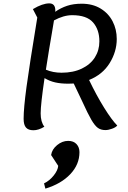

<svg xmlns="http://www.w3.org/2000/svg" viewBox="-20 -746 760 1138"><path d="M675 -2Q666 9 644 17Q622 25 605 25Q578 25 560 12Q542 -1 521.5 -36Q501 -71 466 -148L417 -251Q406 -250 384 -250Q341 -250 307.5 -257.5Q274 -265 244 -283Q221 -127 221 -74Q221 -23 243 5Q209 26 178 26Q148 26 134 10Q120 -6 120 -42Q120 -104 137 -230Q154 -356 201 -642L175 -692Q232 -726 272 -726Q308 -726 308 -683Q308 -679 307 -676Q340 -699 377.5 -711.5Q415 -724 464 -724Q529 -724 576 -695.5Q623 -667 647.5 -619.5Q672 -572 672 -515Q672 -440 630 -372Q588 -304 508 -272Q552 -180 597.5 -107Q643 -34 675 -2ZM569 -501Q569 -570 531.5 -613Q494 -656 408 -656Q357 -656 300 -625L288 -553Q272 -462 252 -333Q294 -315 345 -315Q414 -315 465 -339.5Q516 -364 542.5 -406Q569 -448 569 -501ZM384 89Q416 89 433.5 108Q451 127 451 156Q451 229 396.5 286.5Q342 344 249 372L241 341Q274 325 298.5 294Q323 263 325 237L283 173Q288 139 318.5 114Q349 89 384 89Z"/></svg>

Font: Lemonada Light
Style: Regular
Weight: 300
Designer: Mohamed Gaber (Arabic) Eduardo Tunni (Latin)
Foundry: Kief Type Foundry
Version: Version 3.006